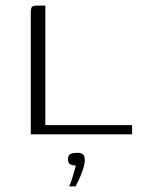

<svg xmlns="http://www.w3.org/2000/svg" viewBox="-20 -480 503 686"><path d="M142 -460V-33H452V0H90V-433Q90 -442 91 -448Q92 -454 96 -457Q100 -460 110 -460ZM227 186Q234 171 238 157Q242 143 245.5 131Q249 119 251 112Q249 112 248 111.5Q247 111 245 111Q238 111 230.5 107Q223 103 223 89Q223 74 232 70Q241 66 257 66Q265 66 270.5 68Q276 70 279.5 75.5Q283 81 283 91Q283 105 276.5 125Q270 145 262 162Q254 179 250 186Z"/></svg>

Font: Genos Thin Light
Style: Regular
Weight: 300
Version: Version 1.010